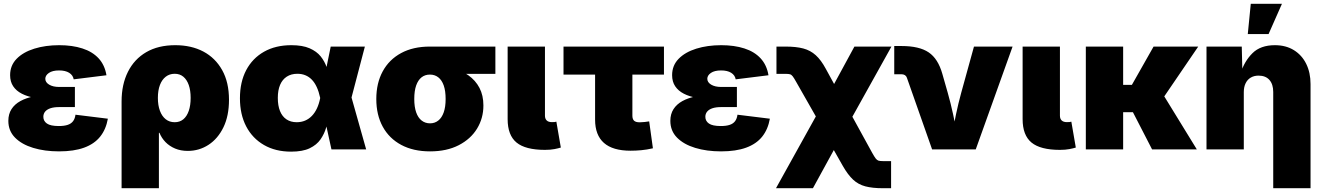

<svg xmlns="http://www.w3.org/2000/svg" viewBox="-20 -786 6962 1010"><path d="M290.5 10.3Q214.8 10.3 154.5 -8.1Q94.2 -26.4 59.1 -62Q23.9 -97.7 23.9 -150.4Q23.9 -186 40.5 -211.9Q57.1 -237.8 87.4 -254.4Q117.7 -271 159.2 -279.3Q200.7 -287.6 250.5 -287.6H374V-222.7H291.5Q263.7 -222.7 245.4 -216.6Q227.1 -210.4 217.5 -199Q208 -187.5 208 -171.4Q208 -149.4 226.8 -136.2Q245.6 -123 289.6 -123Q317.9 -123 336.2 -129.2Q354.5 -135.3 364.5 -148.7Q374.5 -162.1 377 -182.6L547.4 -161.6Q537.6 -105.5 506.8 -67.1Q476.1 -28.8 422.6 -9.3Q369.1 10.3 290.5 10.3ZM252 -264.2Q204.6 -264.2 164.6 -271Q124.5 -277.8 95 -293Q65.4 -308.1 49.3 -332.3Q33.2 -356.4 33.2 -390.6Q33.2 -441.4 67.4 -476.6Q101.6 -511.7 160.4 -530Q219.2 -548.3 291.5 -548.3Q360.4 -548.3 413.3 -531.2Q466.3 -514.2 498.8 -479Q531.2 -443.8 540 -390.1L367.7 -368.7Q363.8 -390.6 343.8 -403.1Q323.7 -415.5 291 -415.5Q255.9 -415.5 237.1 -402.3Q218.3 -389.2 218.3 -371.6Q218.3 -353 238.5 -340.8Q258.8 -328.6 291 -328.6H374V-264.2Z M619.6 204.1V-252.4Q619.6 -341.8 653.1 -408.4Q686.5 -475.1 749.5 -511.7Q812.5 -548.3 901.9 -548.3Q986.3 -548.3 1049.6 -514.9Q1112.8 -481.4 1148.7 -417.2Q1184.6 -353 1184.6 -261.2Q1184.6 -176.3 1155.3 -116.2Q1126 -56.2 1076.9 -24.2Q1027.8 7.8 967.8 7.8Q930.7 7.8 901.1 -4.6Q871.6 -17.1 850.8 -38.3Q830.1 -59.6 818.8 -87.4H815.9V204.1ZM898.9 -143.1Q925.8 -143.1 944.3 -158.4Q962.9 -173.8 972.9 -202.6Q982.9 -231.4 982.9 -271Q982.9 -310.5 972.9 -338.9Q962.9 -367.2 944.3 -382.6Q925.8 -397.9 898.9 -397.9Q872.1 -397.9 852.1 -382.6Q832 -367.2 821.3 -338.9Q810.5 -310.5 810.5 -271Q810.5 -231.9 821.3 -203.1Q832 -174.3 851.8 -158.7Q871.6 -143.1 898.9 -143.1Z M1511.2 11.7Q1429.2 11.7 1368.7 -23.2Q1308.1 -58.1 1275.1 -121.1Q1242.2 -184.1 1242.2 -269Q1242.2 -354.5 1275.1 -417Q1308.1 -479.5 1368.9 -513.9Q1429.7 -548.3 1512.7 -548.3Q1571.3 -548.3 1608.6 -532Q1646 -515.6 1667 -489.3Q1688 -462.9 1698.7 -431.6Q1709.5 -400.4 1714.8 -371.1H1769.5L1828.1 -276.9L1906.2 0H1723.6L1664.1 -272Q1657.2 -304.2 1646.2 -327.9Q1635.3 -351.6 1620.4 -366.9Q1605.5 -382.3 1586.4 -390.1Q1567.4 -397.9 1544.4 -397.9Q1511.7 -397.9 1488.5 -382.8Q1465.3 -367.7 1453.4 -339.6Q1441.4 -311.5 1441.4 -271Q1441.4 -230.5 1452.9 -201.9Q1464.4 -173.3 1486.8 -158.2Q1509.3 -143.1 1540.5 -143.1Q1564.9 -143.1 1585 -151.6Q1605 -160.2 1620.6 -176.3Q1636.2 -192.4 1647.2 -215.8Q1658.2 -239.3 1664.1 -269L1719.7 -541H1899.4L1828.1 -269L1769 -177.7H1710.9Q1705.1 -147.5 1695.6 -114.5Q1686 -81.5 1666 -52.7Q1646 -23.9 1609.1 -6.1Q1572.3 11.7 1511.2 11.7Z M2242.2 10.3Q2154.3 10.3 2090.8 -23.7Q2027.3 -57.6 1993.4 -119.6Q1959.5 -181.6 1959.5 -265.1Q1959.5 -348.6 1993.2 -410.6Q2026.9 -472.7 2090.1 -506.8Q2153.3 -541 2241.2 -541H2585.9V-397.5H2348.1L2241.2 -393.6Q2215.8 -393.6 2197.5 -379.2Q2179.2 -364.7 2169.2 -336.4Q2159.2 -308.1 2159.2 -265.1Q2159.2 -223.6 2169.2 -195.1Q2179.2 -166.5 2198 -151.9Q2216.8 -137.2 2242.2 -137.2Q2267.1 -137.2 2285.6 -151.9Q2304.2 -166.5 2314.2 -195.1Q2324.2 -223.6 2324.2 -265.1Q2324.2 -308.1 2314.2 -336.4Q2304.2 -364.7 2285.6 -379.2Q2267.1 -393.6 2242.2 -393.6V-442.4Q2303.2 -442.4 2354.7 -429.4Q2406.2 -416.5 2443.8 -389.9Q2481.4 -363.3 2502.2 -323.7Q2522.9 -284.2 2522.9 -231Q2522.9 -164.1 2489.5 -109.4Q2456.1 -54.7 2393.1 -22.2Q2330.1 10.3 2242.2 10.3Z M2846.7 2.4Q2744.1 2.4 2697.3 -36.1Q2650.4 -74.7 2650.4 -159.2V-541H2846.7V-177.7Q2846.7 -161.1 2856 -152.3Q2865.2 -143.6 2882.8 -143.6Q2891.6 -143.6 2897.2 -144Q2902.8 -144.5 2906.7 -146L2930.2 -9.8Q2918 -5.9 2896.7 -1.7Q2875.5 2.4 2846.7 2.4Z M3296.9 6.8Q3203.6 6.8 3157 -34.2Q3110.4 -75.2 3110.4 -156.7V-393.6H2944.3V-541H3472.7V-393.6H3306.6V-177.7Q3306.6 -159.7 3315.4 -151.1Q3324.2 -142.6 3345.2 -142.6Q3355 -142.6 3371.6 -144.3Q3388.2 -146 3395 -147.5L3414.6 -5.9Q3382.3 1.5 3353 4.2Q3323.7 6.8 3296.9 6.8Z M3772.9 10.3Q3697.3 10.3 3637 -8.1Q3576.7 -26.4 3541.5 -62Q3506.3 -97.7 3506.3 -150.4Q3506.3 -186 3522.9 -211.9Q3539.6 -237.8 3569.8 -254.4Q3600.1 -271 3641.6 -279.3Q3683.1 -287.6 3732.9 -287.6H3856.4V-222.7H3773.9Q3746.1 -222.7 3727.8 -216.6Q3709.5 -210.4 3700 -199Q3690.4 -187.5 3690.4 -171.4Q3690.4 -149.4 3709.2 -136.2Q3728 -123 3772 -123Q3800.3 -123 3818.6 -129.2Q3836.9 -135.3 3846.9 -148.7Q3856.9 -162.1 3859.4 -182.6L4029.8 -161.6Q4020 -105.5 3989.3 -67.1Q3958.5 -28.8 3905 -9.3Q3851.6 10.3 3772.9 10.3ZM3734.4 -264.2Q3687 -264.2 3647 -271Q3606.9 -277.8 3577.4 -293Q3547.9 -308.1 3531.7 -332.3Q3515.6 -356.4 3515.6 -390.6Q3515.6 -441.4 3549.8 -476.6Q3584 -511.7 3642.8 -530Q3701.7 -548.3 3773.9 -548.3Q3842.8 -548.3 3895.8 -531.2Q3948.7 -514.2 3981.2 -479Q4013.7 -443.8 4022.5 -390.1L3850.1 -368.7Q3846.2 -390.6 3826.2 -403.1Q3806.2 -415.5 3773.4 -415.5Q3738.3 -415.5 3719.5 -402.3Q3700.7 -389.2 3700.7 -371.6Q3700.7 -353 3720.9 -340.8Q3741.2 -328.6 3773.4 -328.6H3856.4V-264.2Z M4062 204.1 4332 -282.2H4403.3L4568.4 18.6Q4579.6 38.6 4586.4 47.6Q4593.3 56.6 4601.3 59.1Q4609.4 61.5 4624.5 61.5H4667.5V204.1H4624.5Q4569.3 204.1 4532.2 194.3Q4495.1 184.6 4467.8 159.2Q4440.4 133.8 4413.6 86.9L4366.2 3.4L4256.3 204.1ZM4333 -65.9 4168.9 -354Q4157.2 -375 4150.4 -384Q4143.6 -393.1 4135.7 -395.3Q4127.9 -397.5 4112.3 -397.5H4064.5V-541H4112.3Q4168 -541 4205.6 -531Q4243.2 -521 4271.2 -495.6Q4299.3 -470.2 4324.2 -423.8L4367.7 -344.2L4474.6 -541H4669.4L4404.8 -65.9Z M4883.3 0 4750.5 -377.4Q4747.6 -386.2 4740 -390.9Q4732.4 -395.5 4721.2 -395.5H4684.1V-543.9H4722.7Q4815.9 -543.9 4865.2 -510.5Q4914.6 -477.1 4937 -397.9L4965.8 -296.9Q4981.4 -241.7 4993.7 -184.8Q5005.9 -127.9 5018.6 -63H4984.9Q4997.1 -127.9 5009 -184.8Q5021 -241.7 5036.1 -296.9L5103.5 -541H5306.6L5112.8 0Z M5555.7 2.4Q5453.1 2.4 5406.2 -36.1Q5359.4 -74.7 5359.4 -159.2V-541H5555.7V-177.7Q5555.7 -161.1 5564.9 -152.3Q5574.2 -143.6 5591.8 -143.6Q5600.6 -143.6 5606.2 -144Q5611.8 -144.5 5615.7 -146L5639.2 -9.8Q5627 -5.9 5605.7 -1.7Q5584.5 2.4 5555.7 2.4Z M5888.2 -541V0H5691.9V-541ZM6283.2 -541 6047.9 -195.8H5850.6L5847.2 -339.4H5934.1L6048.3 -541ZM6040.5 0 5935.1 -204.6 6101.1 -284.7 6275.9 0Z M6522.9 -301.3V0H6326.7V-541H6512.2L6515.6 -400.9H6506.3Q6525.9 -463.9 6568.4 -506.1Q6610.8 -548.3 6686.5 -548.3Q6744.1 -548.3 6786.4 -522.2Q6828.6 -496.1 6851.3 -450Q6874 -403.8 6874 -343.8V204.1H6677.7V-302.2Q6677.7 -342.8 6657.7 -365.5Q6637.7 -388.2 6600.6 -388.2Q6577.1 -388.2 6559.6 -377.9Q6542 -367.7 6532.5 -348.1Q6522.9 -328.6 6522.9 -301.3ZM6543.9 -606.9 6559.6 -766.1H6723.6L6653.3 -606.9Z"/></svg>

Font: Inter 17pt Black
Style: Regular
Weight: 900
Version: Version 4.001;git-66647c0bb